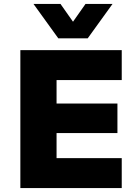

<svg xmlns="http://www.w3.org/2000/svg" viewBox="-20 -961 714 981"><path d="M84 0V-705H602V-552H269V-432H580V-281H269V-153H602V0ZM278 -765 151 -941H289L353 -850L417 -941H555L428 -765Z"/></svg>

Font: Nunito Sans 7pt Black
Style: Regular
Weight: 900
Designer: Vernon Adams
Foundry: Vernon Adams
Version: Version 3.101;gftools[0.9.27]